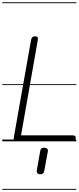

<svg xmlns="http://www.w3.org/2000/svg" viewBox="-25 -1250 695 1698"><path d="M123 0Q106.5 0 100.5 -8.2Q94.5 -16.5 96.5 -31L249.5 -895Q252 -911.5 260 -920Q268 -928.5 286.5 -928.5Q304.5 -928.5 308.2 -919.2Q312 -910 308.5 -891L161 -53H614Q632 -53 638.5 -47.5Q645 -42 645 -31.5Q645 -19.5 638 -9.8Q631 0 614 0ZM123 0Q106.5 0 100.5 -8.2Q94.5 -16.5 96.5 -31L249.5 -895Q252 -911.5 260 -920Q268 -928.5 286.5 -928.5Q304.5 -928.5 308.2 -919.2Q312 -910 308.5 -891L161 -53H614Q632 -53 638.5 -47.5Q645 -42 645 -31.5Q645 -19.5 638 -9.8Q631 0 614 0ZM326.5 291Q312 289.5 304.8 281Q297.5 272.5 301 254L331 83.5Q334 66.5 344.2 60.8Q354.5 55 370 56.5Q385 58 393 65.8Q401 73.5 398 90.5L366 263Q363 280 352 286.2Q341 292.5 326.5 291ZM-5 420.5H650V428.5H-5ZM-5 -16H650V0H-5ZM-5 -505.5H650V-497.5H-5ZM-5 -1230H650V-1222H-5Z"/></svg>

Font: Edu VIC WA NT Pre Guide
Style: Regular
Weight: 400
Designer: Tina and Corey Anderson, Eben Sorkin, Mirko Velimirovic
Foundry: Google for Education
Version: Version 1.000